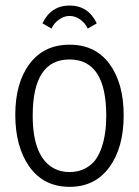

<svg xmlns="http://www.w3.org/2000/svg" viewBox="-20 -686 515 711"><path d="M137.2 -599.6Q168.9 -665.5 237.8 -665.5Q306.6 -665.5 338.4 -599.6L304.7 -580.1Q295.9 -600.6 276.9 -613.8Q257.8 -627 237.8 -627Q217.8 -627 198.7 -613.8Q179.7 -600.6 170.9 -580.1ZM237.8 5.9Q141.6 5.9 88.4 -69.3Q36.6 -143.1 36.6 -261Q36.6 -378.9 89.6 -449.7Q142.6 -520.5 237.8 -520.5Q333 -520.5 385.5 -449.2Q438 -377.9 438 -258.8Q438 -139.6 385 -66.9Q332 5.9 237.8 5.9ZM101.1 -257.8Q101.1 -103 181.6 -61.5Q206.1 -48.8 237.8 -48.8Q269.5 -48.8 294.2 -61.5Q318.8 -74.2 333.5 -94.2Q348.1 -114.3 357.4 -142.6Q373.5 -191.9 373.5 -257.3Q373.5 -465.8 237.3 -465.8Q101.1 -465.8 101.1 -257.8Z"/></svg>

Font: News Cycle
Style: Regular
Weight: 500
Version: Version 0.5.2